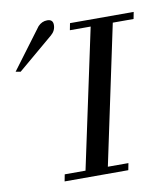

<svg xmlns="http://www.w3.org/2000/svg" viewBox="-81 -788 739 855"><g transform="rotate(-10 288.0 -360.0)"><path d="M288 -690H576L570 -659H476L343 -31H436L430 0H142L148 -31H242L376 -659H282ZM216 -695Q216 -669 195 -651L34 -515L12 -519L148 -701Q166 -720 190 -720Q216 -720 216 -695Z"/></g></svg>

Font: GFS Didot
Style: Italic
Weight: 400
Italic angle: -12°
Designer: Takis Katsoulidis and George D. Matthiopoulos
Foundry: George Matthiopoulos and Takis Katsoulidis
Version: Version 1.0